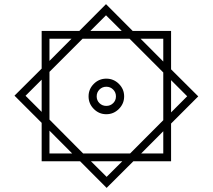

<svg xmlns="http://www.w3.org/2000/svg" viewBox="-20 -749 1024 925"><path d="M218.3 -119.6 327.6 -9.8H218.3ZM365.7 27.8 493.7 156.2 622.6 27.8H804.2V-153.8L935.1 -284.7L804.2 -415V-600.1H619.1L490.7 -729L362.3 -600.1H180.7V-418.5L49.8 -288.1L180.7 -157.2V27.8ZM660.2 -9.8 766.6 -116.7V-9.8ZM766.6 -452.6 657.2 -562.5H766.6ZM218.3 -455.6V-562.5H324.7ZM218.3 -402.8 377.9 -562.5H604L766.6 -399.9V-169.9L606.9 -9.8H380.4L218.3 -172.9ZM415.5 -600.1 490.7 -675.3 566.4 -600.1ZM180.7 -365.2V-210L103 -287.6ZM804.2 -362.8 881.8 -285.2 804.2 -207.5ZM569.3 27.8 493.7 103 418 27.8ZM445.8 -284.7Q445.8 -304.2 459.2 -317.6Q472.7 -331.1 492.2 -331.1Q511.7 -331.1 525.1 -317.6Q538.6 -304.2 538.6 -284.7Q538.6 -265.1 525.1 -252Q511.7 -238.8 492.2 -238.8Q472.7 -238.8 459.2 -252Q445.8 -265.1 445.8 -284.7ZM406.7 -284.7Q406.7 -249.5 431.9 -224.1Q457 -198.7 492.2 -198.7Q527.3 -198.7 552.7 -224.1Q578.1 -249.5 578.1 -284.7Q578.1 -319.8 552.7 -345Q527.3 -370.1 492.2 -370.1Q457 -370.1 431.9 -345Q406.7 -319.8 406.7 -284.7Z"/></svg>

Font: Vazirmatn NL
Style: Regular
Weight: 400
Designer: Saber Rastikerdar
Foundry: Saber Rastikerdar
Version: Version 33.003